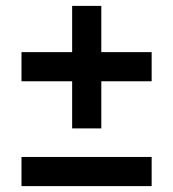

<svg xmlns="http://www.w3.org/2000/svg" viewBox="-20 -631 588 652"><path d="M324 -195H225V-355H53V-454H225V-611H324V-454H495V-355H324ZM495 -98V1H53V-98Z"/></svg>

Font: Rosa Sans SemiBold
Style: Regular
Weight: 600
Designer: Pentagram / MCKL
Foundry: Pentagram / MCKL
Version: Version 1.005;September 16, 2019;FontCreator 11.5.0.2425 64-